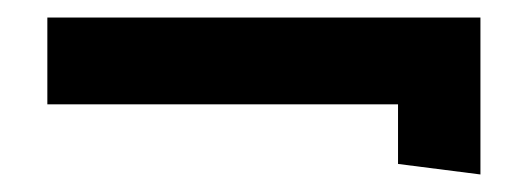

<svg xmlns="http://www.w3.org/2000/svg" viewBox="-20 -380 605 219"><path d="M528 -181V-360H34V-261H434V-193Z"/></svg>

Font: Bluebird
Style: SfBd
Weight: 700
Designer: Jasper
Foundry: Cannot Into Space Fonts
Version: Version 0.98